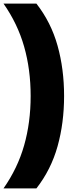

<svg xmlns="http://www.w3.org/2000/svg" viewBox="-52 -828 421 1068"><path d="M-32.5 220Q46 108 82.2 -19.2Q118.5 -146.5 118.5 -294Q118.5 -441.5 82.2 -568.8Q46 -696 -32.5 -808H150.5Q232 -703.5 268.2 -573.8Q304.5 -444 304.5 -294Q304.5 -144 268.2 -14.2Q232 115.5 150.5 220Z"/></svg>

Font: Encode Sans SmCnd XBd
Style: Regular
Weight: 800
Width: 4
Designer: Multiple Designers
Foundry: Impallari Type
Version: Version 3.002; ttfautohint (v1.8.3) -l 8 -r 50 -G 200 -x 14 